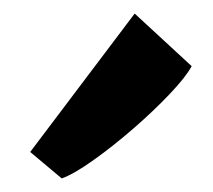

<svg xmlns="http://www.w3.org/2000/svg" viewBox="-20 -872 314 283"><path d="M71 -609 24.5 -648 178.5 -852 262.5 -774.5Q254 -758.5 230.2 -733.5Q206.5 -708.5 176.2 -682.2Q146 -656 117.5 -635.8Q89 -615.5 71 -609Z"/></svg>

Font: Merriweather Sans Medium
Style: Italic
Weight: 500
Italic angle: -7.5°
Designer: Eben Sorkin
Foundry: Eben Sorkin
Version: Version 2.001